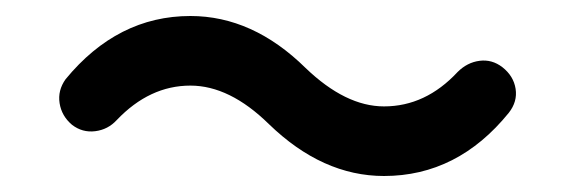

<svg xmlns="http://www.w3.org/2000/svg" viewBox="-20 -420 715 240"><path d="M70 -264Q57 -275 54.5 -291Q52 -307 62 -321Q127 -400 218 -400Q296 -400 362 -335Q412 -287 460 -287Q512 -287 552 -330Q564 -342 579.5 -344Q595 -346 608 -336Q622 -325 624.5 -309Q627 -293 616 -279Q552 -200 460 -200Q383 -200 316 -265Q267 -313 218 -313Q167 -313 126 -270Q115 -258 99 -256Q83 -254 70 -264Z"/></svg>

Font: Rounded Mplus 1c Medium
Style: Regular
Weight: 500
Version: Version 1.059.20150529